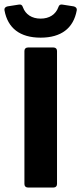

<svg xmlns="http://www.w3.org/2000/svg" viewBox="-27 -837 363 857"><path d="M-6.8 -790C7.8 -711.9 61.5 -668.9 154.3 -668.9C247.1 -668.9 300.8 -711.9 315.4 -790C317.4 -799.8 311.5 -806.6 301.8 -808.6L252 -816.4C242.2 -818.4 236.3 -814.5 233.4 -804.7C221.7 -772.5 193.4 -753.9 154.3 -753.9C115.2 -753.9 86.9 -772.5 75.2 -804.7C72.3 -814.5 66.4 -818.4 56.6 -816.4L6.8 -808.6C-2.9 -806.6 -8.8 -800.8 -6.8 -790ZM82 -609.4V-15.6C82 -5.9 87.9 0 97.7 0H211.9C221.7 0 227.5 -5.9 227.5 -15.6V-609.4C227.5 -619.1 221.7 -625 211.9 -625H97.7C87.9 -625 82 -619.1 82 -609.4Z"/></svg>

Font: Ed Sans Neue
Style: Bold
Weight: 700
Designer: Stephen Hutchings
Version: Version 1.004;PS 001.004;hotconv 1.0.88;makeotf.lib2.5.64775